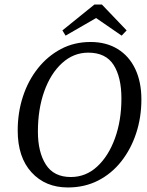

<svg xmlns="http://www.w3.org/2000/svg" viewBox="-20 -813 648 846"><path d="M279 13Q180 13 119 -53.5Q58 -120 58 -238Q58 -317 81 -387.5Q104 -458 147 -512Q190 -566 248.5 -597Q307 -628 379 -628Q448 -628 498.5 -597Q549 -566 576 -509Q603 -452 603 -375Q603 -296 580 -226Q557 -156 514.5 -102Q472 -48 412.5 -17.5Q353 13 279 13ZM292 -33Q358 -33 408 -79Q458 -125 486.5 -203.5Q515 -282 515 -379Q515 -473 480.5 -527Q446 -581 369 -581Q304 -581 253.5 -535Q203 -489 175 -410.5Q147 -332 147 -233Q147 -143 182 -88Q217 -33 292 -33ZM429 -793 538 -679 516 -656 368 -758H446L269 -656L255 -679L396 -793Z"/></svg>

Font: Lisu Bosa
Style: Italic
Weight: 400
Italic angle: -19°
Designer: David Morse, Annie Olsen, Victor Gaultney, Frank Grießhammer (Latin)
Foundry: SIL International
Version: Version 2.000